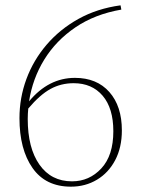

<svg xmlns="http://www.w3.org/2000/svg" viewBox="-20 -687 530 720"><path d="M84 -241Q84 -132 128 -69.5Q172 -7 250 -7Q315 -7 360 -55.5Q405 -104 405 -195Q405 -281 365 -328Q325 -375 256 -375Q209 -375 169.5 -353.5Q130 -332 86 -280Q85 -270 84.5 -260.5Q84 -251 84 -241ZM246 13Q151 13 102 -57Q53 -127 53 -244Q53 -320 79 -390.5Q105 -461 154.5 -519Q204 -577 274 -616Q344 -655 432 -667L435 -651Q336 -634 263 -584.5Q190 -535 146 -463.5Q102 -392 89 -307Q162 -395 261 -395Q343 -395 390 -342Q437 -289 437 -198Q437 -134 412 -86.5Q387 -39 343.5 -13Q300 13 246 13Z"/></svg>

Font: Source Serif 4 ExtraLight
Style: Regular
Weight: 200
Designer: Frank Grießhammer
Foundry: Adobe
Version: Version 4.005;hotconv 1.1.0;makeotfexe 2.6.0